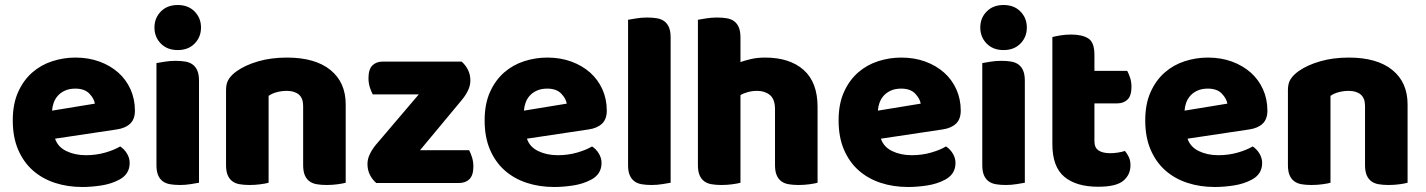

<svg xmlns="http://www.w3.org/2000/svg" viewBox="-20 -731 5696 767"><path d="M309 16Q250 16 199.5 -0.5Q149 -17 111.5 -50Q74 -83 52.5 -133Q31 -183 31 -250Q31 -316 52.5 -363.5Q74 -411 109 -441.5Q144 -472 189 -486.5Q234 -501 281 -501Q334 -501 377.5 -485Q421 -469 452.5 -441Q484 -413 501.5 -374Q519 -335 519 -289Q519 -255 500 -237Q481 -219 447 -214L200 -177Q211 -144 245 -127.5Q279 -111 323 -111Q364 -111 400.5 -121.5Q437 -132 460 -146Q476 -136 487 -118Q498 -100 498 -80Q498 -35 456 -13Q424 4 384 10Q344 16 309 16ZM281 -377Q257 -377 239.5 -369Q222 -361 211 -348.5Q200 -336 194.5 -320.5Q189 -305 188 -289L359 -317Q356 -337 337 -357Q318 -377 281 -377Z M597 -621Q597 -659 622.5 -685Q648 -711 690 -711Q732 -711 757.5 -685Q783 -659 783 -621Q783 -583 757.5 -557Q732 -531 690 -531Q648 -531 622.5 -557Q597 -583 597 -621ZM775 -1Q764 1 742.5 4.5Q721 8 699 8Q677 8 659.5 5Q642 2 630 -7Q618 -16 611.5 -31.5Q605 -47 605 -72V-479Q616 -481 637.5 -484.5Q659 -488 681 -488Q703 -488 720.5 -485Q738 -482 750 -473Q762 -464 768.5 -448.5Q775 -433 775 -408Z M1191 -308Q1191 -339 1173.5 -353.5Q1156 -368 1126 -368Q1106 -368 1086.5 -363Q1067 -358 1053 -348V-1Q1043 2 1021.5 5Q1000 8 977 8Q955 8 937.5 5Q920 2 908 -7Q896 -16 889.5 -31.5Q883 -47 883 -72V-372Q883 -399 894.5 -416Q906 -433 926 -447Q960 -471 1011.5 -486Q1063 -501 1126 -501Q1239 -501 1300 -451.5Q1361 -402 1361 -314V-1Q1351 2 1329.5 5Q1308 8 1285 8Q1263 8 1245.5 5Q1228 2 1216 -7Q1204 -16 1197.5 -31.5Q1191 -47 1191 -72Z M1483 0Q1467 -14 1457.5 -33Q1448 -52 1448 -76Q1448 -96 1457.5 -115.5Q1467 -135 1481 -152L1653 -354H1469Q1463 -365 1457.5 -382Q1452 -399 1452 -419Q1452 -454 1467.5 -469.5Q1483 -485 1509 -485H1824Q1840 -471 1849.5 -452Q1859 -433 1859 -409Q1859 -389 1849.5 -369.5Q1840 -350 1826 -333L1658 -131H1854Q1860 -120 1865.5 -103Q1871 -86 1871 -66Q1871 -31 1855.5 -15.5Q1840 0 1814 0Z M2194 16Q2135 16 2084.5 -0.5Q2034 -17 1996.5 -50Q1959 -83 1937.5 -133Q1916 -183 1916 -250Q1916 -316 1937.5 -363.5Q1959 -411 1994 -441.5Q2029 -472 2074 -486.5Q2119 -501 2166 -501Q2219 -501 2262.5 -485Q2306 -469 2337.5 -441Q2369 -413 2386.5 -374Q2404 -335 2404 -289Q2404 -255 2385 -237Q2366 -219 2332 -214L2085 -177Q2096 -144 2130 -127.5Q2164 -111 2208 -111Q2249 -111 2285.5 -121.5Q2322 -132 2345 -146Q2361 -136 2372 -118Q2383 -100 2383 -80Q2383 -35 2341 -13Q2309 4 2269 10Q2229 16 2194 16ZM2166 -377Q2142 -377 2124.5 -369Q2107 -361 2096 -348.5Q2085 -336 2079.5 -320.5Q2074 -305 2073 -289L2244 -317Q2241 -337 2222 -357Q2203 -377 2166 -377Z M2659 -1Q2648 1 2626.5 4.5Q2605 8 2583 8Q2561 8 2543.5 5Q2526 2 2514 -7Q2502 -16 2495.5 -31.5Q2489 -47 2489 -72V-652Q2500 -654 2521.5 -657.5Q2543 -661 2565 -661Q2587 -661 2604.5 -658Q2622 -655 2634 -646Q2646 -637 2652.5 -621.5Q2659 -606 2659 -581Z M3246 -1Q3236 2 3214.5 5Q3193 8 3170 8Q3148 8 3130.5 5Q3113 2 3101 -7Q3089 -16 3082.5 -31.5Q3076 -47 3076 -72V-294Q3076 -335 3055.5 -351.5Q3035 -368 3005 -368Q2985 -368 2967 -363Q2949 -358 2938 -351V-1Q2928 2 2906.5 5Q2885 8 2862 8Q2840 8 2822.5 5Q2805 2 2793 -7Q2781 -16 2774.5 -31.5Q2768 -47 2768 -72V-652Q2779 -654 2800.5 -657.5Q2822 -661 2844 -661Q2866 -661 2883.5 -658Q2901 -655 2913 -646Q2925 -637 2931.5 -621.5Q2938 -606 2938 -581V-483Q2951 -488 2977.5 -494.5Q3004 -501 3036 -501Q3135 -501 3190.5 -451.5Q3246 -402 3246 -304Z M3608 16Q3549 16 3498.5 -0.5Q3448 -17 3410.5 -50Q3373 -83 3351.5 -133Q3330 -183 3330 -250Q3330 -316 3351.5 -363.5Q3373 -411 3408 -441.5Q3443 -472 3488 -486.5Q3533 -501 3580 -501Q3633 -501 3676.5 -485Q3720 -469 3751.5 -441Q3783 -413 3800.5 -374Q3818 -335 3818 -289Q3818 -255 3799 -237Q3780 -219 3746 -214L3499 -177Q3510 -144 3544 -127.5Q3578 -111 3622 -111Q3663 -111 3699.5 -121.5Q3736 -132 3759 -146Q3775 -136 3786 -118Q3797 -100 3797 -80Q3797 -35 3755 -13Q3723 4 3683 10Q3643 16 3608 16ZM3580 -377Q3556 -377 3538.5 -369Q3521 -361 3510 -348.5Q3499 -336 3493.5 -320.5Q3488 -305 3487 -289L3658 -317Q3655 -337 3636 -357Q3617 -377 3580 -377Z M3896 -621Q3896 -659 3921.5 -685Q3947 -711 3989 -711Q4031 -711 4056.5 -685Q4082 -659 4082 -621Q4082 -583 4056.5 -557Q4031 -531 3989 -531Q3947 -531 3921.5 -557Q3896 -583 3896 -621ZM4074 -1Q4063 1 4041.5 4.5Q4020 8 3998 8Q3976 8 3958.5 5Q3941 2 3929 -7Q3917 -16 3910.5 -31.5Q3904 -47 3904 -72V-479Q3915 -481 3936.5 -484.5Q3958 -488 3980 -488Q4002 -488 4019.5 -485Q4037 -482 4049 -473Q4061 -464 4067.5 -448.5Q4074 -433 4074 -408Z M4352 -167Q4352 -141 4368.5 -130Q4385 -119 4415 -119Q4430 -119 4446 -121.5Q4462 -124 4474 -128Q4483 -117 4489.5 -103.5Q4496 -90 4496 -71Q4496 -33 4467.5 -9Q4439 15 4367 15Q4279 15 4231.5 -25Q4184 -65 4184 -155V-583Q4195 -586 4215.5 -589.5Q4236 -593 4259 -593Q4303 -593 4327.5 -577.5Q4352 -562 4352 -512V-448H4483Q4489 -437 4494.5 -420.5Q4500 -404 4500 -384Q4500 -349 4484.5 -333.5Q4469 -318 4443 -318H4352Z M4833 16Q4774 16 4723.5 -0.5Q4673 -17 4635.5 -50Q4598 -83 4576.5 -133Q4555 -183 4555 -250Q4555 -316 4576.5 -363.5Q4598 -411 4633 -441.5Q4668 -472 4713 -486.5Q4758 -501 4805 -501Q4858 -501 4901.5 -485Q4945 -469 4976.5 -441Q5008 -413 5025.5 -374Q5043 -335 5043 -289Q5043 -255 5024 -237Q5005 -219 4971 -214L4724 -177Q4735 -144 4769 -127.5Q4803 -111 4847 -111Q4888 -111 4924.5 -121.5Q4961 -132 4984 -146Q5000 -136 5011 -118Q5022 -100 5022 -80Q5022 -35 4980 -13Q4948 4 4908 10Q4868 16 4833 16ZM4805 -377Q4781 -377 4763.5 -369Q4746 -361 4735 -348.5Q4724 -336 4718.5 -320.5Q4713 -305 4712 -289L4883 -317Q4880 -337 4861 -357Q4842 -377 4805 -377Z M5433 -308Q5433 -339 5415.5 -353.5Q5398 -368 5368 -368Q5348 -368 5328.5 -363Q5309 -358 5295 -348V-1Q5285 2 5263.5 5Q5242 8 5219 8Q5197 8 5179.5 5Q5162 2 5150 -7Q5138 -16 5131.5 -31.5Q5125 -47 5125 -72V-372Q5125 -399 5136.5 -416Q5148 -433 5168 -447Q5202 -471 5253.5 -486Q5305 -501 5368 -501Q5481 -501 5542 -451.5Q5603 -402 5603 -314V-1Q5593 2 5571.5 5Q5550 8 5527 8Q5505 8 5487.5 5Q5470 2 5458 -7Q5446 -16 5439.5 -31.5Q5433 -47 5433 -72Z"/></svg>

Font: Baloo Paaji
Style: Regular
Weight: 400
Designer: Shuchita Grover and Ek Type
Foundry: Ek Type
Version: Version 1.007;PS 1.000;hotconv 1.0.88;makeotf.lib2.5.647800